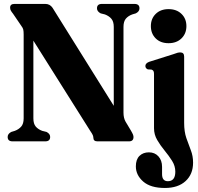

<svg xmlns="http://www.w3.org/2000/svg" viewBox="-20 -720 1007 978"><path d="M235.5 -22.5Q235.5 0 210.5 0H44Q19 0 19 -22.5Q19 -38.5 37.5 -48L55.5 -53.5Q75.5 -61 88 -75.2Q100.5 -89.5 100.5 -117V-544Q100.5 -560.5 98.5 -569.2Q96.5 -578 89 -587.5L46.5 -650Q39.5 -658.5 35.5 -665.5Q31.5 -672.5 31.5 -681Q31.5 -700 53.5 -700H211Q234 -700 247.5 -680.5L559.5 -181V-583Q559.5 -610 547.5 -624.2Q535.5 -638.5 514.5 -646.5L492.5 -652Q474 -662 474 -677.5Q474 -700 499 -700H665Q690.5 -700 690.5 -677.5Q690.5 -661.5 672 -652L653.5 -646.5Q633 -639 621 -624.8Q609 -610.5 609 -583V-146.5Q609 -119 619.5 -100.5L646.5 -55.5Q655 -41 657.5 -34.2Q660 -27.5 660 -22Q660 0 637 0H476Q455.5 0 455.5 -19Q455.5 -24.5 452.5 -31.8Q449.5 -39 438.5 -55L150 -513V-117Q150 -89.5 162.2 -75.2Q174.5 -61 195 -53.5L217 -48Q235.5 -38.5 235.5 -22.5ZM838.5 -500Q797.5 -500 773 -524.5Q748.5 -549 748.5 -587Q748.5 -625 773.2 -649.2Q798 -673.5 838.5 -673.5Q879.5 -673.5 904.5 -649.2Q929.5 -625 929.5 -587Q929.5 -549 904.5 -524.5Q879.5 -500 838.5 -500ZM918 -94Q918 -49.5 929.2 -16.8Q940.5 16 952 45.2Q963.5 74.5 963.5 108.5Q963.5 167.5 925.2 202.5Q887 237.5 820 237.5Q747 237.5 709.5 204.8Q672 172 672 127.5Q672 92 690.5 74Q709 56 738.5 56Q768.5 56 787 76.5Q805.5 97 805.5 130V167Q805.5 203 835 203Q873 203 873 154.5Q873 125.5 856.5 99.2Q840 73 818.5 47Q797 21 780.8 -6.8Q764.5 -34.5 764.5 -67V-343Q764.5 -354 761.5 -358.5Q758.5 -363 752 -365.5L733 -366.5Q720.5 -372 720.5 -384Q720.5 -397.5 739.5 -405L863 -444Q877 -449.5 884.2 -451.2Q891.5 -453 898.5 -453Q918 -453 918 -431.5Z"/></svg>

Font: Fraunces 144pt S050
Style: Bold
Weight: 700
Version: Version 1.000; ttfautohint (v1.8.3)